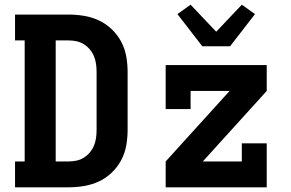

<svg xmlns="http://www.w3.org/2000/svg" viewBox="-20 -797 1240 817"><path d="M44 0V-110H85V-625H44V-735H272Q305 -735 338 -729.5Q371 -724 401 -710Q431 -696 455.5 -672.5Q480 -649 495.5 -620Q511 -591 517 -558Q523 -525 523 -492V-243Q523 -210 517 -177Q511 -144 495.5 -115Q480 -86 455.5 -62.5Q431 -39 401 -25Q371 -11 338 -5.5Q305 0 272 0ZM217 -110H272Q289 -110 305.5 -113.5Q322 -117 336.5 -126Q351 -135 362 -148Q373 -161 379.5 -176.5Q386 -192 388.5 -209Q391 -226 391 -243V-492Q391 -509 388.5 -526Q386 -543 379.5 -558.5Q373 -574 362 -587Q351 -600 336.5 -609Q322 -618 305.5 -621.5Q289 -625 272 -625H217ZM685 0V-110L957 -410H791V-333H685V-520H1115V-410L843 -110H1009V-187H1115V0ZM841 -600 735 -737 791 -777 900 -662 1009 -777 1065 -737 959 -600Z"/></svg>

Font: Iosevka Etoile Extrabold
Style: Regular
Weight: 800
Designer: Belleve Invis
Foundry: Belleve Invis
Version: Version 22.1.2; ttfautohint (v1.8.4)